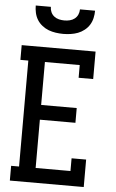

<svg xmlns="http://www.w3.org/2000/svg" viewBox="-62 -997 625 1038"><g transform="rotate(5 250.0 -477.5)"><path d="M32 0V-80H75V-655H32V-735H433V-586H354V-655H165V-422H358V-342H165V-80H354V-149H433V0ZM250 -815Q230 -815 209.5 -818Q189 -821 170.5 -828Q152 -835 135.5 -848Q119 -861 108.5 -878Q98 -895 93.5 -915Q89 -935 89 -955H171Q171 -940 177 -926.5Q183 -913 194.5 -904Q206 -895 220.5 -891.5Q235 -888 250 -888Q265 -888 279.5 -891.5Q294 -895 305.5 -904Q317 -913 323 -926.5Q329 -940 329 -955H411Q411 -935 406.5 -915Q402 -895 391.5 -878Q381 -861 364.5 -848Q348 -835 329.5 -828Q311 -821 290.5 -818Q270 -815 250 -815Z"/></g></svg>

Font: Iosevka Slab Medium
Style: Regular
Weight: 500
Monospace: yes
Designer: Belleve Invis
Foundry: Belleve Invis
Version: Version 11.1.1; ttfautohint (v1.8.3)